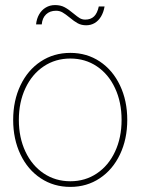

<svg xmlns="http://www.w3.org/2000/svg" viewBox="-20 -733 557 761"><path d="M32.2 -257.8Q32.2 -334 61 -394.5Q89.8 -455.1 141.4 -489.3Q192.9 -523.4 258.8 -523.4Q324.2 -523.4 375.5 -489.3Q426.8 -455.1 455.6 -394.5Q484.4 -334 484.4 -257.8Q484.4 -181.6 455.6 -121.1Q426.8 -60.5 375.5 -26.4Q324.2 7.8 258.8 7.8Q192.9 7.8 141.4 -26.4Q89.8 -60.5 61 -121.1Q32.2 -181.6 32.2 -257.8ZM461.9 -257.8Q461.9 -328.1 436 -383.5Q410.2 -439 364 -470Q317.9 -501 258.8 -501Q199.7 -501 153.3 -470Q106.9 -439 80.8 -383.5Q54.7 -328.1 54.7 -257.8Q54.7 -187.5 80.8 -132.1Q106.9 -76.7 153.3 -45.7Q199.7 -14.6 258.8 -14.6Q317.9 -14.6 364 -45.7Q410.2 -76.7 436 -132.1Q461.9 -187.5 461.9 -257.8ZM255.9 -663.6Q239.3 -677.2 227.8 -683.8Q216.3 -690.4 202.1 -690.4Q177.7 -690.4 162.6 -676Q147.5 -661.6 145.5 -636.2H123Q125 -658.2 135 -675.8Q145 -693.4 161.4 -703.1Q177.7 -712.9 198.2 -712.9Q220.2 -712.9 236.1 -704.3Q252 -695.8 271 -679.7Q286.1 -667 295.9 -661.1Q305.7 -655.3 317.9 -655.3Q339.4 -655.3 352.5 -667.7Q365.7 -680.2 371.6 -707.5H394.5Q390.6 -684.6 380.6 -667.7Q370.6 -650.9 355.5 -641.8Q340.3 -632.8 321.8 -632.8Q302.7 -632.8 288.3 -640.6Q273.9 -648.4 255.9 -663.6Z"/></svg>

Font: Intratopia Thin
Style: Regular
Weight: 100
Designer: Rasmus Andersson
Foundry: rsms
Version: Version 3.000;Glyphs 3.2.3 (3260)